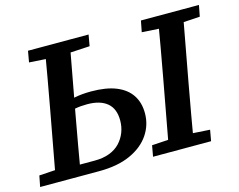

<svg xmlns="http://www.w3.org/2000/svg" viewBox="-94 -805 1176 946"><g transform="rotate(-15 494.5 -332.0)"><path d="M155 0 160 -56H294Q338 -56 370.5 -68.5Q403 -81 424 -103.5Q445 -126 456 -154.5Q467 -183 467 -215Q467 -275 431.5 -304.5Q396 -334 330 -334Q295 -334 267.5 -328.5Q240 -323 215 -316L219 -368Q244 -375 281.5 -382.5Q319 -390 365 -390Q442 -390 492.5 -369.5Q543 -349 568.5 -310.5Q594 -272 594 -218Q594 -158 560.5 -108.5Q527 -59 462 -29.5Q397 0 302 0ZM82 0 148 -358Q162 -434 175.5 -510.5Q189 -587 202 -664H329L263 -306Q249 -230 235.5 -153Q222 -76 209 0ZM107 -607 117 -664H426L416 -607L274 -599H234ZM1 0 12 -56 137 -64H148L142 0ZM577 0 587 -56 717 -64H755L883 -56L873 0ZM659 0 725 -358Q739 -434 752.5 -510.5Q766 -587 779 -664H906L840 -306Q826 -230 812.5 -153Q799 -76 786 0ZM682 -607 693 -664H989L978 -607L851 -599H812Z"/></g></svg>

Font: Source Serif 4 SemiBold
Style: Italic
Weight: 600
Italic angle: -12°
Designer: Frank Grießhammer
Foundry: Adobe Systems Incorporated
Version: Version 4.004;hotconv 1.0.116;makeotfexe 2.5.65601